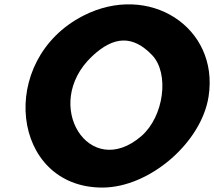

<svg xmlns="http://www.w3.org/2000/svg" viewBox="-20 -897 967 867"><path d="M356 -826C-35 -626 30 -50 442 -50C654 -50 890 -252 922 -462C970 -774 653 -978 356 -826ZM667 -648C746 -565 720 -371 619 -283C383 -78 166 -425 395 -642C494 -736 581 -738 667 -648Z"/></svg>

Font: Hussar Skorodowane
Style: Ky
Weight: 700
Foundry: Cannot Into Space Fonts
Version: Version 0.892